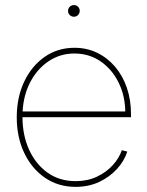

<svg xmlns="http://www.w3.org/2000/svg" viewBox="-20 -725 579 755"><path d="M277.3 9.8Q209 9.8 156.7 -26.1Q104.5 -62 75.2 -123.8Q45.9 -185.5 45.9 -263.7Q45.9 -342.3 75.2 -404.1Q104.5 -465.8 155.8 -501.5Q207 -537.1 272.5 -537.1Q321.8 -537.1 362.3 -517.3Q402.8 -497.6 432.9 -462.2Q462.9 -426.8 479 -379.4Q495.1 -332 495.1 -276.4V-264.2H57.6V-286.6H481.9L472.7 -280.3Q472.7 -347.2 446.5 -400.1Q420.4 -453.1 375.2 -483.9Q330.1 -514.6 272.5 -514.6Q214.8 -514.6 168.5 -482.4Q122.1 -450.2 95.2 -394.5Q68.4 -338.9 68.4 -267.1V-265.1Q68.4 -193.8 94.2 -136.7Q120.1 -79.6 167 -46.1Q213.9 -12.7 277.3 -12.7Q324.2 -12.7 361.3 -30.3Q398.4 -47.9 423.6 -75.7Q448.7 -103.5 459 -134.3L480.5 -128.9Q468.8 -92.3 440.2 -60.8Q411.6 -29.3 370.4 -9.8Q329.1 9.8 277.3 9.8ZM271 -659.2Q261.2 -659.2 254.4 -665.8Q247.6 -672.4 247.6 -682.1Q247.6 -691.9 254.4 -698.5Q261.2 -705.1 271 -705.1Q280.3 -705.1 286.9 -698.5Q293.5 -691.9 293.5 -682.1Q293.5 -672.9 286.9 -666Q280.3 -659.2 271 -659.2Z"/></svg>

Font: Inter 24pt Thin
Style: Regular
Weight: 250
Designer: Rasmus Andersson
Foundry: rsms
Version: Version 4.001;git-66647c0bb